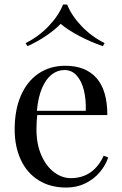

<svg xmlns="http://www.w3.org/2000/svg" viewBox="-20 -822 546 856"><path d="M45.9 0ZM446.3 -629.9 438.5 -616.2Q384.3 -634.8 333 -661.9Q281.7 -689 250.5 -715.8Q225.1 -689 184.8 -661.9Q144.5 -634.8 102.5 -616.2L94.2 -629.9Q151.4 -658.2 196 -704.6Q240.7 -751 261.2 -801.8H279.3Q299.8 -751 344.5 -704.6Q389.2 -658.2 446.3 -629.9ZM275.4 14.2Q204.1 14.2 152.1 -18.3Q100.1 -50.8 72.8 -109.6Q45.4 -168.5 45.4 -245.1Q45.4 -332 73.2 -396Q101.1 -460 152.1 -494.4Q203.1 -528.8 271.5 -528.8Q361.3 -528.8 409.9 -474.4Q458.5 -419.9 458.5 -309.1H146Q142.6 -282.2 142.6 -245.1Q142.6 -179.2 164.3 -129.9Q186 -80.6 221.2 -54.2Q256.3 -27.8 295.4 -27.8Q396 -27.8 442.4 -127.9L462.4 -120.1Q450.7 -85 425 -54.4Q399.4 -23.9 361.1 -4.9Q322.8 14.2 275.4 14.2ZM144.5 -328.1H362.3Q364.3 -377.9 354 -419.4Q343.8 -460.9 321.8 -485.4Q299.8 -509.8 267.6 -509.8Q236.8 -509.8 210.9 -490Q185.1 -470.2 167.5 -429.4Q149.9 -388.7 144.5 -328.1Z"/></svg>

Font: TypoPRO Playfair Display
Style: Regular
Weight: 400
Designer: Claus Eggers Sørensen
Foundry: Claus Eggers Sørensen
Version: Version 1.004;PS 001.004;hotconv 1.0.70;makeotf.lib2.5.58329